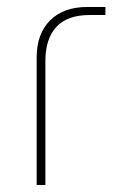

<svg xmlns="http://www.w3.org/2000/svg" viewBox="-20 -530 337 550"><path d="M85 0V-365Q85 -433 123.5 -471.5Q162 -510 230 -510H282V-487H237Q173 -487 141.5 -453Q110 -419 110 -355V0Z"/></svg>

Font: MuseoModerno SemiBold Thin
Style: Regular
Weight: 250
Version: Version 1.001